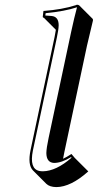

<svg xmlns="http://www.w3.org/2000/svg" viewBox="-20 -718 411 807"><path d="M245.1 -50.8Q259.3 -57.1 280.3 -70.8L294.4 -54.2L351.1 2.4Q277.8 67.9 216.8 68.4Q188.5 67.9 174.8 54.7L118.2 -2Q95.7 -25.9 108.4 -86.9L209.5 -563Q212.9 -580.6 214.8 -592.8L164.6 -643.1Q161.6 -643.6 160.6 -644.5Q159.7 -646.5 159.7 -647.9L162.6 -671.9Q241.2 -677.7 298.8 -696.3Q301.8 -697.3 303.2 -698.2Q310.1 -697.8 313 -695.3L369.6 -638.7Q371.6 -635.3 370.6 -631.3Q370.1 -629.4 345.7 -526.4L250.5 -78.6Q247.1 -62.5 245.1 -50.8ZM219.2 -561 118.2 -85Q103 -8.8 145 0.5Q152.8 2 160.6 2Q216.3 1 280.8 -55.2L278.3 -57.6Q238.8 -33.2 207 -33.2Q175.3 -34.7 174.8 -74.7Q175.3 -96.2 184.1 -137.2L279.3 -585Q292 -644 303.7 -687.5Q252.4 -670.4 171.9 -662.6L170.4 -652.8L196.3 -650.9Q226.6 -648.4 226.6 -611.8Q226.1 -592.8 219.2 -561Z"/></svg>

Font: Linux Biolinum Shadow O
Style: Italic
Weight: 400
Italic angle: -12°
Designer: Philipp H. Poll
Foundry: Philipp H. Poll
Version: Version 0.6.2